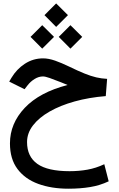

<svg xmlns="http://www.w3.org/2000/svg" viewBox="-20 -780 698 1130"><path d="M241.7 -690.9 310.5 -759.8 379.9 -690.9 310.5 -621.6ZM325.7 -563 394.5 -631.8 463.9 -563 394.5 -493.7ZM159.7 -563 228.5 -631.8 297.9 -563 228.5 -493.7ZM377.9 -279.8Q369.6 -283.2 362.5 -286.1Q355.5 -289.1 339.8 -295.4Q299.3 -311.5 272.7 -320.8Q246.1 -330.1 232.9 -330.1Q208 -330.1 183.8 -315.2Q159.7 -300.3 142.6 -278.3L124.5 -254.9L34.2 -299.8L46.9 -321.3Q78.1 -373.5 126.7 -405Q175.3 -436.5 233.4 -436.5Q266.1 -436.5 304.2 -423.1Q342.3 -409.7 385.7 -388.7Q439 -362.8 477.1 -347.4Q515.1 -332 546.4 -324.7Q577.6 -317.4 610.4 -315.9L602.5 -214.4Q503.9 -206.5 419.7 -183.1Q335.4 -159.7 272.5 -123.8Q209.5 -87.9 174.3 -42.2Q139.2 3.4 139.2 56.2Q139.2 141.6 200 184.6Q260.7 227.5 389.6 227.5Q444.8 227.5 494.9 218.5Q544.9 209.5 593.8 186.5L619.6 287.1Q568.4 311.5 510 321Q451.7 330.6 382.8 330.6Q282.7 330.6 205.1 302.2Q127.4 273.9 83 214.8Q38.6 155.8 38.6 64Q38.6 -53.2 125.7 -145.3Q212.9 -237.3 377.9 -279.8Z"/></svg>

Font: Vazir Medium WOL
Style: Medium-WOL
Weight: 500
Designer: Saber Rastikerdar
Foundry: Saber Rastikerdar
Version: Version 27.0.1